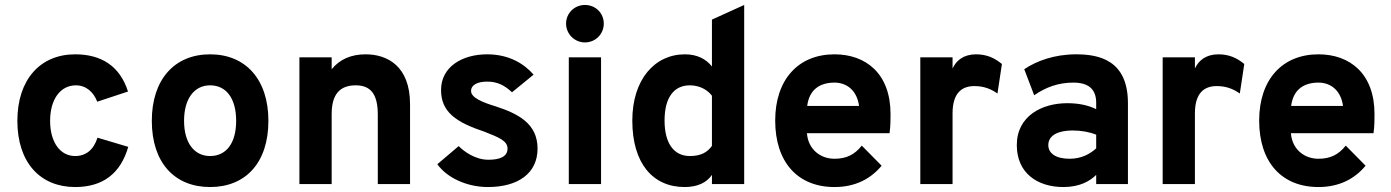

<svg xmlns="http://www.w3.org/2000/svg" viewBox="-20 -742 5606 774"><path d="M283 12C394 12 466 -42 497 -150L373 -187C358 -139 327 -113 283 -113C223 -113 182 -168 182 -255C182 -341 223 -398 286 -398C327 -398 357 -371 372 -332L496 -373C463 -477 387 -523 283 -523C142 -523 50 -421 50 -255C50 -87 142 12 283 12Z M827 12C971 12 1062 -87 1062 -255C1062 -421 971 -523 827 -523C683 -523 592 -421 592 -255C592 -87 683 12 827 12ZM827 -113C763 -113 722 -166 722 -255C722 -344 763 -398 827 -398C893 -398 932 -344 932 -255C932 -166 893 -113 827 -113Z M1503 0H1633V-322C1633 -475 1542 -523 1454 -523C1394 -523 1349 -502 1317 -463V-511H1187V0H1317V-282C1317 -363 1351 -398 1414 -398C1474 -398 1503 -363 1503 -280Z M1947 12C2068 12 2147 -43 2147 -143C2147 -245 2067 -284 1979 -313C1926 -329 1879 -348 1879 -375C1879 -400 1905 -413 1944 -413C1984 -413 2013 -399 2044 -370L2131 -441C2094 -484 2033 -523 1944 -523C1842 -523 1758 -472 1758 -379C1758 -290 1819 -249 1933 -211C1992 -188 2026 -174 2026 -143C2026 -110 1994 -98 1949 -98C1895 -98 1850 -132 1829 -153L1743 -80C1783 -24 1864 12 1947 12Z M2338 -571C2381 -571 2414 -605 2414 -647C2414 -689 2381 -722 2338 -722C2296 -722 2262 -689 2262 -647C2262 -605 2296 -571 2338 -571ZM2273 0H2403V-511H2273Z M2740 12C2792 12 2829 -6 2850 -37V0H2980V-722L2850 -663V-474C2827 -503 2792 -523 2741 -523C2619 -523 2529 -421 2529 -256C2529 -83 2612 12 2740 12ZM2761 -113C2694 -113 2659 -168 2659 -256C2659 -348 2696 -398 2761 -398C2806 -398 2836 -375 2850 -356V-154C2831 -127 2804 -113 2761 -113Z M3344 12C3429 12 3491 -22 3534 -74L3454 -155C3425 -118 3391 -102 3344 -102C3288 -102 3238 -139 3233 -205H3566C3570 -233 3570 -262 3570 -282C3570 -446 3470 -523 3344 -523C3198 -523 3105 -421 3105 -256C3105 -88 3196 12 3344 12ZM3234 -315C3242 -379 3283 -409 3344 -409C3396 -409 3435 -375 3443 -315Z M3690 0H3820V-285C3820 -373 3863 -395 3908 -395C3948 -395 3977 -382 4001 -365L4019 -484C3990 -508 3958 -523 3915 -523C3864 -523 3835 -498 3820 -466V-511H3690Z M4399 0H4527V-326C4527 -500 4410 -523 4318 -523C4230 -523 4158 -496 4109 -463L4149 -358C4197 -391 4247 -409 4307 -409C4366 -409 4399 -384 4399 -328V-302C4368 -317 4331 -326 4282 -326C4181 -326 4079 -275 4079 -157C4079 -45 4161 12 4267 12C4334 12 4375 -13 4399 -37ZM4292 -102C4236 -102 4206 -124 4206 -157C4206 -199 4250 -216 4304 -216C4339 -216 4372 -210 4399 -199V-144C4374 -121 4339 -102 4292 -102Z M4667 0H4797V-285C4797 -373 4840 -395 4885 -395C4925 -395 4954 -382 4978 -365L4996 -484C4967 -508 4935 -523 4892 -523C4841 -523 4812 -498 4797 -466V-511H4667Z M5295 12C5380 12 5442 -22 5485 -74L5405 -155C5376 -118 5342 -102 5295 -102C5239 -102 5189 -139 5184 -205H5517C5521 -233 5521 -262 5521 -282C5521 -446 5421 -523 5295 -523C5149 -523 5056 -421 5056 -256C5056 -88 5147 12 5295 12ZM5185 -315C5193 -379 5234 -409 5295 -409C5347 -409 5386 -375 5394 -315Z"/></svg>

Font: Overpass ExtraBold
Style: Regular
Weight: 800
Designer: Delve Withrington, Thomas Jockin
Foundry: Delve Fonts
Version: Version 3.000;DELV;Overpass